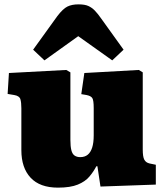

<svg xmlns="http://www.w3.org/2000/svg" viewBox="-20 -847 757 881"><path d="M246 14Q163 14 120.5 -31.5Q78 -77 78 -158V-350Q78 -377 73.5 -392Q69 -407 45 -411L15 -416L21 -512L284 -526L303 -515V-205Q303 -175 307.5 -157.5Q312 -140 322.5 -133Q333 -126 348 -126Q369 -126 382.5 -137Q396 -148 403 -170Q410 -192 410 -226V-351Q410 -387 403.5 -397Q397 -407 377 -411L353 -415L367 -512L617 -526L635 -515V-161Q635 -128 642 -114.5Q649 -101 666 -97L695 -91V0L441 9L427 -84H422Q409 -59 390 -36.5Q371 -14 337 0Q303 14 246 14ZM184 -570 132 -619 243 -773Q269 -807 289.5 -817Q310 -827 340 -827Q369 -827 385.5 -819.5Q402 -812 415.5 -798Q429 -784 445 -761L547 -619L495 -570L339 -681Z"/></svg>

Font: Literata 18pt Black
Style: Regular
Weight: 900
Designer: Latin by Veronika Burian and Jose Scaglione. Greek by Irene Vlachou. Cyrillic by Vera Evstafieva.
Foundry: TypeTogether
Version: Version 3.103;gftools[0.9.29]